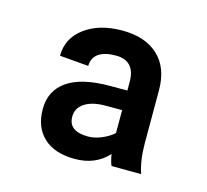

<svg xmlns="http://www.w3.org/2000/svg" viewBox="-62 -753 524 486"><g transform="rotate(15 199.5 -510.5)"><path d="M257.8 -373.5Q224.6 -337.4 171.1 -337.4Q117.7 -337.4 88.9 -364.3Q60.1 -391.1 60.1 -439Q60.1 -486.8 97.4 -512.9Q134.8 -539.1 210 -539.1H254.9V-561.5Q254.9 -617.2 204.1 -617.2Q174.8 -617.2 158.9 -606Q143.1 -594.7 143.1 -573.7L67.4 -580.1Q67.4 -626 105.5 -654.3Q143.6 -682.6 203.9 -682.6Q264.2 -682.6 298.1 -650.9Q332 -619.1 332 -560.5V-421.9Q332 -377.4 343.3 -343.8L265.6 -344.2Q260.7 -355.5 257.8 -373.5ZM137.2 -439.5Q137.2 -400.9 188.5 -400.9Q205.6 -400.9 224.1 -408.7Q242.7 -416.5 254.9 -427.7V-487.8H208.5Q175.3 -487.3 156.2 -474.4Q137.2 -461.4 137.2 -439.5Z"/></g></svg>

Font: Yantramanav
Style: Bold
Weight: 700
Version: Version 1.001;PS 1.0;hotconv 1.0.72;makeotf.lib2.5.5900; ttf